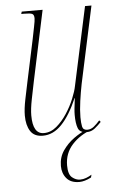

<svg xmlns="http://www.w3.org/2000/svg" viewBox="-54 -574 507 834"><g transform="rotate(-5 199.5 -156.5)"><path d="M309 10Q279 10 271 -11Q263 -32 263 -69Q263 -81 264.5 -96Q266 -111 270 -142H269Q237 -68 200 -29.5Q163 9 118 9Q80 9 63.5 -17Q47 -43 47 -85Q47 -114 55.5 -155.5Q64 -197 71 -230L110 -413Q115 -439 120.5 -465.5Q126 -492 126 -502Q126 -518 117.5 -522Q109 -526 83 -526H70L73 -536H164L99 -230Q92 -196 83.5 -153.5Q75 -111 75 -83Q75 -2 123 -2Q153 -2 178.5 -23.5Q204 -45 224.5 -76.5Q245 -108 258 -140Q271 -172 275 -193L349 -536H377L305 -201Q298 -166 292.5 -127Q287 -88 287 -57Q287 -32 290.5 -16Q294 0 312 0Q328 0 341 -10.5Q354 -21 367 -36L373 -29Q360 -15 344.5 -2.5Q329 10 309 10ZM258 223Q221 223 202.5 201Q184 179 184 147Q184 109 204 80Q224 51 252.5 30.5Q281 10 305 1H331Q279 19 245 56.5Q211 94 211 147Q211 186 227.5 199.5Q244 213 262 213Q276 213 289 208Q302 203 313 196L310 208Q281 223 258 223Z"/></g></svg>

Font: Noto Serif Display ExtraCondensed Thin
Style: Italic
Weight: 100
Width: 2
Italic angle: -12°
Designer: Monotype Design Team
Foundry: Monotype Imaging Inc.
Version: Version 2.009